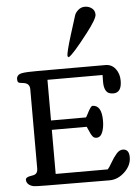

<svg xmlns="http://www.w3.org/2000/svg" viewBox="-66 -1093 834 1146"><g transform="rotate(-5 351.0 -520.5)"><path d="M483.4 -884.8Q390.1 -764.2 364.3 -751L357.4 -757.8V-760.3Q357.4 -782.7 388.4 -883.1Q419.4 -983.4 424.6 -998.3Q429.7 -1013.2 446.5 -1028.1Q463.4 -1043 486.6 -1043Q509.8 -1043 527.8 -1029.3Q545.9 -1015.6 545.9 -990.7Q545.9 -965.8 483.4 -884.8ZM637.2 -173.8Q675.3 -173.8 675.3 -125Q675.3 -76.2 634.3 -37.1Q593.3 2 543.5 2L171.9 0Q104.5 0 85.9 -3.4Q47.4 -13.7 45.9 -43.9Q45.9 -61 79.1 -65.4Q94.7 -67.9 100.1 -70.3Q119.1 -78.1 119.1 -105V-581.1Q119.1 -616.2 82.5 -621.1Q75.7 -622.1 69.8 -622.8Q64 -623.5 60.1 -624.3Q56.2 -625 54.7 -626Q53.2 -627 51 -628.7Q48.8 -630.4 47.9 -632.8Q45.9 -639.2 45.9 -649.4Q45.9 -659.7 53.5 -668.7Q61 -677.7 80.1 -681.2Q104.5 -685.5 171.9 -685.5H578.6Q615.7 -685.5 638.4 -656.2Q661.1 -627 661.1 -585Q661.1 -512.7 610.8 -512.7Q579.6 -512.7 567.6 -532.5Q555.7 -552.2 555.7 -584.2Q555.7 -616.2 556.2 -627.9H226.1V-384.3H435.5Q439 -387.7 447.3 -404.3Q469.7 -449.7 480 -449.7Q535.2 -449.7 535.2 -356Q535.2 -315.9 523.7 -286.9Q512.2 -257.8 487.3 -257.8Q474.1 -257.8 465.6 -267.6Q457 -277.3 448 -299.3Q439 -321.3 435.1 -328.1H226.1V-64H538.1Q546.9 -72.8 564 -102.5Q581.1 -132.3 599.1 -153.1Q617.2 -173.8 637.2 -173.8Z"/></g></svg>

Font: Corben
Style: Regular
Weight: 400
Designer: vernon adams
Foundry: vernon adams
Version: Version 1.101